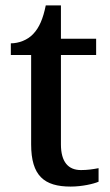

<svg xmlns="http://www.w3.org/2000/svg" viewBox="-20 -679 407 709"><path d="M241 10C283 10 326 0 344 -8V-58C323 -54 303 -51 279 -51C232 -51 205 -81 205 -146V-476H335V-536H205V-659H149C139 -610 125 -577 103 -554C82 -531 49 -519 20 -519V-476H95V-146C95 -30 143 10 241 10Z"/></svg>

Font: Noto Serif Vithkuqi Medium
Style: Regular
Weight: 500
Version: Version 1.005